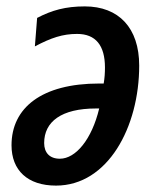

<svg xmlns="http://www.w3.org/2000/svg" viewBox="-20 -570 488 600"><path d="M155 10C317 10 415 -173 415 -365C415 -483 351 -550 245 -550C185 -550 142 -538 96 -514L89 -425C140 -452 176 -464 221 -464C279 -464 308 -428 308 -359C308 -343 307 -326 304 -309H290C110 -309 16 -233 16 -116C16 -38 66 10 155 10ZM167 -74C135 -74 118 -93 118 -123C118 -190 172 -231 280 -231H290C267 -135 217 -74 167 -74Z"/></svg>

Font: Noto Sans Display SemiCondensed Medium
Style: Italic
Weight: 500
Width: 4
Italic angle: -12°
Designer: Monotype Design Team
Foundry: Monotype Imaging Inc.
Version: Version 1.900